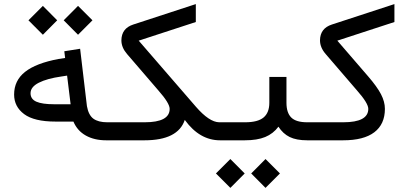

<svg xmlns="http://www.w3.org/2000/svg" viewBox="-20 -684 1984 936"><path d="M290.5 -585 360.4 -655.3 430.7 -585 360.4 -514.6ZM118.7 -585 189 -655.3 258.8 -585 189 -514.6ZM520 0H497.6Q439.9 0 398.4 -23.2Q356.9 -46.4 337.9 -91.3H250.5Q146.5 -91.3 97.7 -127.7Q48.8 -164.1 48.8 -223.1Q48.8 -291.5 102.3 -333.7Q155.8 -376 265.6 -396.5L297.4 -401.4L293.5 -434.1L370.6 -446.3L403.8 -166.5Q411.6 -122.6 435.5 -105.2Q459.5 -87.9 502.9 -87.9H520Q532.2 -87.9 532.2 -48.3V-43Q532.2 0 520 0ZM324.2 -175.8 307.1 -315.4 278.8 -311Q210 -301.3 169.4 -280.8Q128.9 -260.3 128.9 -229.5Q128.9 -200.7 157.5 -188.2Q186 -175.8 243.2 -175.8Z M515.1 -87.9H685.1Q807.1 -87.9 807.1 -153.3Q807.1 -180.7 752.4 -242.7L599.1 -420.9Q571.8 -452.6 571.8 -487.3Q572.3 -545.9 629.9 -564.5L934.6 -664.1V-576.7L656.2 -485.8L935.1 -163.6Q1000 -88.9 1048.3 -87.9H1060.1Q1071.3 -87.9 1071.3 -47.4V-42Q1071.3 0 1060.1 0H1052.7Q953.6 0 881.8 -98.1L880.9 -99.6Q847.7 0 684.1 0H515.1Q502.9 0 502.9 -42V-47.4Q502.9 -87.9 515.1 -87.9Z M1204.6 161.6 1274.4 91.3 1344.7 161.6 1274.4 231.9ZM1032.7 161.6 1103 91.3 1172.9 161.6 1103 231.9ZM1055.2 -87.9H1175.3Q1236.8 -87.9 1264.9 -111.3Q1293 -134.8 1293 -183.1V-309.1H1376.5V-183.1Q1376.5 -134.3 1399.9 -111.1Q1423.3 -87.9 1477.5 -87.9H1488.3Q1499.5 -87.9 1499.5 -47.4V-42Q1499.5 0 1488.3 0H1478Q1424.8 0 1392.1 -16.1Q1359.4 -32.2 1337.4 -66.4Q1312 -32.2 1272.9 -16.1Q1233.9 0 1172.9 0H1055.2Q1043 0 1043 -42V-47.4Q1043 -87.9 1055.2 -87.9Z M1483.4 -87.9H1653.3Q1775.4 -87.9 1775.4 -153.3Q1775.4 -180.7 1720.7 -242.7L1567.4 -420.9Q1540 -452.6 1540 -487.3Q1540.5 -545.9 1598.1 -564.5L1902.8 -664.1V-576.7L1624.5 -485.8L1774.9 -311.5Q1817.9 -261.7 1837.2 -224.9Q1856.4 -188 1856.4 -153.3Q1856.4 -78.6 1804.9 -39.3Q1753.4 0 1652.3 0H1483.4Q1471.2 0 1471.2 -42V-47.4Q1471.2 -87.9 1483.4 -87.9Z"/></svg>

Font: Shabnam FD-WOL
Style: FD-WOL
Weight: 400
Foundry: DejaVu fonts team - Redesigned by Saber Rastikerdar - Based on Vazir font
Version: Version 5.0.1